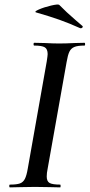

<svg xmlns="http://www.w3.org/2000/svg" viewBox="-20 -810 388 830"><path d="M23 -12Q52 -12 66 -17Q80 -22 87.5 -36.5Q95 -51 100 -81L182 -544Q186 -570 186 -576Q186 -598 173.5 -605.5Q161 -613 128 -613Q125 -613 125 -619Q125 -625 128 -625L173 -624Q211 -622 235 -622Q265 -622 303 -624L345 -625Q348 -625 348 -619Q348 -613 345 -613Q316 -613 301.5 -607Q287 -601 280 -586.5Q273 -572 268 -542L186 -81Q182 -62 182 -47Q182 -26 194.5 -19Q207 -12 240 -12Q242 -12 242 -6Q242 0 240 0Q213 0 197 -1L131 -2L69 -1Q52 0 23 0Q20 0 20 -6Q20 -12 23 -12ZM137 -756Q125 -759 148 -769Q171 -779 201 -786Q231 -793 236 -789Q266 -758 308 -722Q318 -714 336 -698Q338 -696 338 -695Q338 -692 334.5 -689.5Q331 -687 327 -688Q278 -710 237 -724.5Q196 -739 137 -756Z"/></svg>

Font: Cormorant Garamond SemiBold
Style: Italic
Weight: 600
Italic angle: -10°
Designer: Christian Thalmann (Catharsis Fonts)
Foundry: Catharsis Fonts
Version: Version 4.000